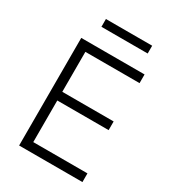

<svg xmlns="http://www.w3.org/2000/svg" viewBox="-210 -998 999 1111"><g transform="rotate(30 289.5 -442.5)"><path d="M96 0V-719H519V-661H157V-394H500V-336H157V-58H519V0ZM165 -833V-885H474V-833Z"/></g></svg>

Font: Nunitoga
Style: Light
Weight: 300
Designer: Vernon Adams
Foundry: Vernon Adams
Version: Version 1.0